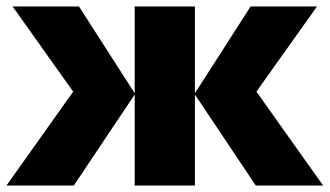

<svg xmlns="http://www.w3.org/2000/svg" viewBox="-24 -573 1018 593"><path d="M955 -553 768 -290 974 0H766L578 -281V0H392V-281L204 0H-4L202 -290L15 -553H220L392 -285V-553H578V-285L750 -553Z"/></svg>

Font: Noto Sans Black
Style: Regular
Weight: 900
Designer: Monotype Design Team
Foundry: Monotype Imaging Inc.
Version: Version 2.007